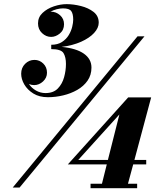

<svg xmlns="http://www.w3.org/2000/svg" viewBox="-20 -830 770 952"><path d="M433.5 -495Q433.5 -458 414.2 -430.2Q395 -402.5 363 -384.2Q331 -366 293 -357Q255 -348 217.5 -348Q175 -348 145.5 -366.2Q116 -384.5 100.5 -411.2Q85 -438 85 -464.5Q85 -494 104.5 -513.5Q124 -533 151 -533Q176 -533 194.5 -515Q213 -497 213 -469.5Q213 -444 193.2 -426Q173.5 -408 149 -408Q136 -408 123.5 -413.5Q136.5 -393.5 158.5 -381Q180.5 -368.5 205.5 -368.5Q244.5 -368.5 266.5 -391Q288.5 -413.5 297.8 -447Q307 -480.5 307 -513Q307 -546.5 295 -566.5Q283 -586.5 234 -586.5V-608Q266 -608 287.2 -621.8Q308.5 -635.5 320.8 -656Q333 -676.5 338 -697.2Q343 -718 343 -732.5Q343 -761.5 333.2 -775Q323.5 -788.5 292.5 -788.5Q278 -788.5 261.2 -784.2Q244.5 -780 229.5 -771.5Q231.5 -772 233.5 -772Q258 -772 277.8 -754.5Q297.5 -737 297.5 -710Q297.5 -681 276.8 -664Q256 -647 233.5 -647Q208.5 -647 188.5 -665.8Q168.5 -684.5 168.5 -714Q168.5 -745 191.2 -766.2Q214 -787.5 247 -798.5Q280 -809.5 310.5 -809.5Q344 -809.5 381 -800.2Q418 -791 443.8 -771Q469.5 -751 469.5 -717.5Q469.5 -691.5 446.5 -666.5Q423.5 -641.5 382.2 -623Q341 -604.5 285.5 -597.5Q358 -590.5 395.8 -564Q433.5 -537.5 433.5 -495ZM662 -650H696.5L77 100H43ZM660 81V103H429V81H485.5L509.5 -15H316.5L615.5 -347H729.5L646.5 -37H705V-15H640.5L614.5 81ZM368 -37H515L572 -262.5Z"/></svg>

Font: Bodoni* 06pt Fatface
Style: Italic
Weight: 900
Italic angle: -13°
Version: Version 2.3